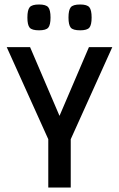

<svg xmlns="http://www.w3.org/2000/svg" viewBox="-20 -835 530 855"><path d="M10 0ZM480 -625 295 -215V0H195V-215L10 -625H114L245 -319L376 -625ZM102 -757Q102 -790 112 -802.5Q122 -815 154 -815Q185 -815 195 -802.5Q205 -790 205 -757Q205 -724 195 -712Q185 -700 154 -700Q122 -700 112 -712Q102 -724 102 -757ZM285 -757Q285 -790 295 -802.5Q305 -815 337 -815Q368 -815 378 -802.5Q388 -790 388 -757Q388 -724 378 -712Q368 -700 337 -700Q305 -700 295 -712Q285 -724 285 -757Z"/></svg>

Font: Changa
Style: Regular
Weight: 400
Designer: Eduardo Rodriguez Tunni
Foundry: Eduardo Rodriguez Tunni
Version: Version 2.002; ttfautohint (v1.5.10-5e6f)